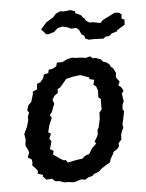

<svg xmlns="http://www.w3.org/2000/svg" viewBox="-52 -752 614 808"><g transform="rotate(-5 255.0 -347.5)"><path d="M228 14 203 11H187L168 4L150 3L137 -9L113 -7L99 -22L101 -28L78 -36L81 -46L75 -55L59 -72L61 -86L59 -97L43 -107L51 -128L46 -141L38 -156V-164L41 -181L37 -206L51 -236L59 -264L58 -276L65 -295L58 -305L65 -326L78 -338L82 -352L88 -371V-381L107 -389L109 -412L124 -418L137 -434L141 -449L160 -453L163 -467L180 -470L196 -479L200 -494H223L243 -504L264 -509L278 -507L303 -506L323 -503L341 -508L354 -498L361 -500L386 -491L394 -481L407 -477L419 -468L425 -456L434 -449L444 -429L442 -416L443 -409L456 -391L449 -376L460 -368L469 -352L461 -340L463 -326L466 -307L460 -294L458 -274L464 -266L458 -236L452 -210L455 -197L448 -184L443 -169L442 -148L429 -133L430 -121L422 -110L405 -99L400 -87L390 -70L386 -56L373 -49L351 -35L335 -21L314 -13L308 -6L289 -1L277 7L257 5L245 9ZM209 -71 249 -79 272 -82 284 -93 302 -99 316 -122 335 -140 329 -149 338 -163 345 -178 346 -199 351 -206 359 -242 360 -268 371 -283 370 -290 371 -325 361 -333 362 -362 356 -379 345 -388 350 -408 330 -413V-420L293 -433L262 -429L233 -422L217 -403L204 -388L193 -383V-367L177 -355L168 -340L174 -322L168 -309L161 -289L151 -277L158 -264L146 -236L138 -205L149 -198L140 -177L148 -168L145 -153L139 -134L154 -125L150 -110L177 -91L192 -82H202ZM313 -604 305 -623 294 -632 271 -631 260 -637 236 -643 216 -638 199 -623 175 -616 163 -617V-620L146 -639L157 -651L171 -667L184 -675L201 -685L213 -699L233 -708L246 -706L276 -709L296 -702L294 -695L318 -684L325 -674L333 -668L337 -659L351 -650H366L397 -644L409 -656L425 -664L441 -672L461 -682L479 -680L489 -672L487 -655L499 -649L498 -628L480 -617L464 -607V-603L440 -596L429 -586L414 -585L403 -577L389 -578L359 -579L343 -578L327 -585L325 -596Z"/></g></svg>

Font: Winky Rough
Style: Italic
Weight: 400
Italic angle: -8.97852°
Designer: Simon Atzbach
Foundry: typofactur
Version: Version 1.206